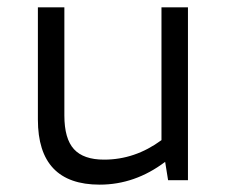

<svg xmlns="http://www.w3.org/2000/svg" viewBox="-20 -490 620 522"><path d="M251 12Q83 12 83 -165V-470H155V-176Q155 -113 181 -84.5Q207 -56 263 -56Q347 -56 419 -109V-470H491V0H437L429 -50Q347 12 251 12Z"/></svg>

Font: Sometype Mono
Style: Regular
Weight: 400
Monospace: yes
Designer: Ryoichi Tsunekawa
Foundry: Dharma Type
Version: Version 1.000; ttfautohint (v1.8.3)